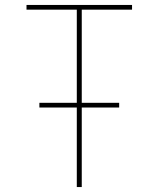

<svg xmlns="http://www.w3.org/2000/svg" viewBox="-20 -755 640 775"><path d="M290 0V-321H139V-340H290V-716H87V-735H513V-716H310V-340H461V-321H310V0Z"/></svg>

Font: Zed Sans Thin Extended
Style: Regular
Weight: 100
Width: 7
Designer: Belleve Invis
Foundry: Belleve Invis
Version: Version 1.0.0; ttfautohint (v1.8.4)